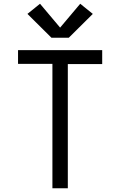

<svg xmlns="http://www.w3.org/2000/svg" viewBox="-20 -1002 640 1022"><path d="M259 0V-662H76V-735H524V-661H341V0ZM346 -801H254L126 -928L193 -982L300 -855L407 -982L474 -928Z"/></svg>

Font: Iosevka Meiseki Sans
Style: Regular
Weight: 400
Monospace: yes
Designer: Belleve Invis
Foundry: Belleve Invis
Version: Version 11.2.6; ttfautohint (v1.8.4)